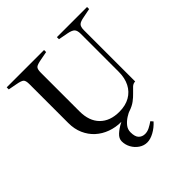

<svg xmlns="http://www.w3.org/2000/svg" viewBox="-231 -847 1247 1247"><g transform="rotate(-45 392.0 -223.5)"><path d="M389 12Q339 12 293.5 -4.5Q248 -21 214 -52Q180 -83 160.5 -127Q141 -171 141 -226V-584Q141 -616 130 -626Q119 -636 80 -643L22 -654V-673H365V-654L307 -643Q268 -636 257 -626Q246 -616 246 -584V-228Q246 -140 294 -91.5Q342 -43 427 -43Q484 -43 524.5 -66Q565 -89 586.5 -131Q608 -173 608 -230V-579Q608 -609 596 -622Q584 -635 547 -642L483 -654V-673H760V-654L700 -642Q664 -636 651.5 -624Q639 -612 639 -581V-110Q621 -110 606.5 -96.5Q592 -83 574 -64Q558 -47 535 -29.5Q512 -12 477 0Q442 12 389 12ZM415 226Q385 226 359 208.5Q333 191 317.5 163Q302 135 302 103Q302 77 326 55Q350 33 383.5 15.5Q417 -2 445 -11L485 -4Q465 3 441.5 18Q418 33 401 54Q384 75 384 102Q384 143 401 160Q418 177 444 177Q465 177 485.5 166.5Q506 156 526 142L540 158Q512 189 478 207.5Q444 226 415 226Z"/></g></svg>

Font: Ibarra Real Nova Medium
Style: Regular
Weight: 500
Designer: Jose Maria Ribagorda & Octavio Pardo
Foundry: Jose Maria Ribagorda
Version: Version 2.000